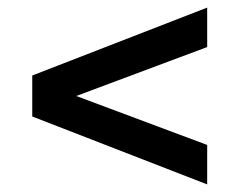

<svg xmlns="http://www.w3.org/2000/svg" viewBox="-20 -603 630 506"><path d="M526 -117V-221L181 -350L526 -479V-583L65 -404V-296Z"/></svg>

Font: Chess Sans SemiBold
Style: Regular
Weight: 600
Designer: Wolf Bōese
Foundry: Wolf Bōese
Version: Version 7.223;Glyphs 3.3 (3306)